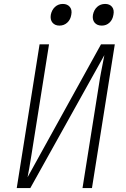

<svg xmlns="http://www.w3.org/2000/svg" viewBox="-20 -955 640 975"><path d="M65 0 181 -730H229L140 -170Q134 -132 128.5 -100.5Q123 -69 120 -55L493 -730H563L447 0H399L488 -560Q489 -568 493 -587.5Q497 -607 501.5 -631Q506 -655 510 -675L134 0ZM497 -825Q473 -825 460.5 -840Q448 -855 452 -880Q457 -905 473.5 -920Q490 -935 514 -935Q537 -935 549 -920Q561 -905 556 -880Q552 -855 536 -840Q520 -825 497 -825ZM282 -825Q259 -825 246.5 -840Q234 -855 238 -880Q243 -905 259.5 -920Q276 -935 299 -935Q322 -935 334.5 -920Q347 -905 342 -880Q338 -855 321.5 -840Q305 -825 282 -825Z"/></svg>

Font: JetBrains Mono Thin
Style: Italic
Weight: 100
Italic angle: -9°
Monospace: yes
Designer: Philipp Nurullin, Konstantin Bulenkov
Foundry: JetBrains
Version: Version 2.305; ttfautohint (v1.8.4.7-5d5b)